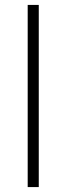

<svg xmlns="http://www.w3.org/2000/svg" viewBox="-20 -760 270 780"><path d="M92.5 0V-740H137.5V0Z"/></svg>

Font: Encode Sans Condensed Thin ExtraLight
Style: Regular
Weight: 250
Version: Version 3.002